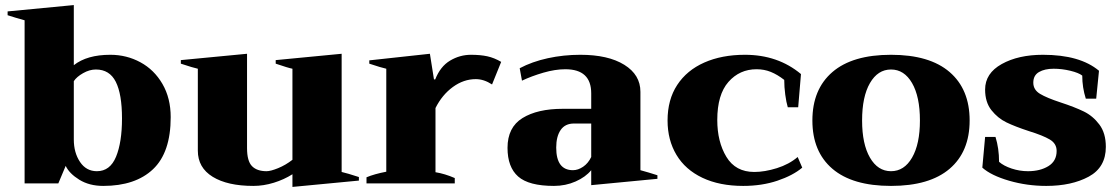

<svg xmlns="http://www.w3.org/2000/svg" viewBox="-20 -723 4410 757"><path d="M239 -69 210 0H77V-643Q44 -652 10 -663V-678L271 -703V-466Q323 -507 415 -507Q479 -507 533.5 -477.5Q588 -448 620.5 -392Q653 -336 653 -261Q653 -122 583.5 -56Q514 10 387 10Q332 10 292.5 -14.5Q253 -39 239 -69ZM461 -256Q461 -352 436.5 -400.5Q412 -449 358 -449Q333 -449 307.5 -434.5Q282 -420 271 -403V-173Q271 -121 295.5 -84.5Q320 -48 362 -48Q414 -48 437.5 -105Q461 -162 461 -256Z M1395 -25V-11L1133 14V-36Q1100 -15 1059.5 -2.5Q1019 10 979 10Q877 10 818.5 -26Q760 -62 760 -129V-452Q741 -456 693 -472V-486L954 -511V-139Q954 -88 973.5 -68Q993 -48 1031 -48Q1047 -48 1076.5 -60Q1106 -72 1133 -93V-452Q1117 -455 1067 -472V-486L1327 -511V-45Q1349 -40 1395 -25Z M1425 -24Q1456 -37 1503 -46V-452Q1484 -456 1436 -472V-485L1675 -511L1691 -410H1696Q1716 -461 1754.5 -484Q1793 -507 1837 -507Q1874 -507 1901.5 -501Q1929 -495 1956 -479L1920 -390Q1888 -411 1856 -411Q1808 -411 1765.5 -380Q1723 -349 1697 -297V-44Q1734 -38 1773 -21V0H1425Z M1981 -140Q1981 -221 2040 -257.5Q2099 -294 2199 -294H2311V-355Q2311 -450 2209 -450Q2169 -450 2122.5 -436.5Q2076 -423 2038 -405L2029 -454Q2078 -480 2140 -493.5Q2202 -507 2268 -507Q2378 -507 2441.5 -467.5Q2505 -428 2505 -361V-52Q2538 -43 2572 -32V-18L2311 7V-52Q2289 -25 2249.5 -7.5Q2210 10 2164 10Q2065 10 2023 -27Q1981 -64 1981 -140ZM2311 -104V-236H2243Q2208 -236 2190.5 -210.5Q2173 -185 2173 -141Q2173 -52 2239 -52Q2259 -52 2279 -65.5Q2299 -79 2311 -104Z M2612 -248Q2612 -330 2650 -388Q2688 -446 2757 -476.5Q2826 -507 2917 -507Q3047 -507 3138 -431L3127 -300H3086Q3080 -320 3076 -350Q3072 -380 3072 -408Q3045 -429 3019 -439.5Q2993 -450 2963 -450Q2896 -450 2852 -400Q2808 -350 2808 -250Q2808 -164 2844 -104.5Q2880 -45 2954 -45Q2995 -45 3043 -60Q3091 -75 3125 -104L3143 -62Q3106 -31 3045 -10.5Q2984 10 2910 10Q2817 10 2749.5 -22Q2682 -54 2647 -112.5Q2612 -171 2612 -248Z M3183 -248Q3183 -371 3262 -439Q3341 -507 3493 -507Q3645 -507 3724 -439Q3803 -371 3803 -248Q3803 -125 3724 -57.5Q3645 10 3493 10Q3341 10 3262 -57.5Q3183 -125 3183 -248ZM3607 -248Q3607 -342 3576 -395.5Q3545 -449 3493 -449Q3441 -449 3410 -395.5Q3379 -342 3379 -248Q3379 -155 3410 -101.5Q3441 -48 3493 -48Q3545 -48 3576 -101.5Q3607 -155 3607 -248Z M3853 -62 3864 -183H3905Q3919 -138 3919 -85Q3937 -69 3968.5 -58.5Q4000 -48 4033 -48Q4081 -48 4113.5 -68Q4146 -88 4146 -128Q4146 -157 4119 -173Q4092 -189 4037 -206Q3982 -224 3948 -240.5Q3914 -257 3889 -288.5Q3864 -320 3864 -370Q3864 -434 3929.5 -470.5Q3995 -507 4092 -507Q4238 -507 4313 -444L4302 -334H4261Q4247 -378 4247 -425Q4233 -436 4200 -444Q4167 -452 4134 -452Q4099 -452 4076.5 -439Q4054 -426 4054 -397Q4054 -369 4080.5 -353Q4107 -337 4162 -319Q4217 -301 4253 -283.5Q4289 -266 4314.5 -232Q4340 -198 4340 -144Q4340 -63 4272.5 -26.5Q4205 10 4105 10Q4029 10 3958.5 -10.5Q3888 -31 3853 -62Z"/></svg>

Font: Trirong Black
Style: Regular
Weight: 900
Designer: Katatrad Team
Foundry: CadsonDemak
Version: Version 1.001